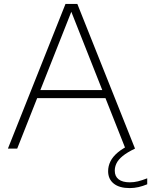

<svg xmlns="http://www.w3.org/2000/svg" viewBox="-20 -760 773 982"><path d="M20.5 0 315 -740H375.5L670.5 0H621.5L338.5 -715.5H351L68 0ZM155.5 -258 168 -299.5H522.5L535 -258ZM643.5 202Q590.5 202 561.8 179Q533 156 533 115.5Q533 89.5 544.8 65.5Q556.5 41.5 583 19.2Q609.5 -3 655.5 -24.5L670.5 0Q630 19.5 607.5 38Q585 56.5 576 75Q567 93.5 567 113Q567 142 586.8 157.2Q606.5 172.5 644 172.5Q665 172.5 685.5 167.5Q706 162.5 733 152V182.5Q711.5 191.5 689 196.8Q666.5 202 643.5 202Z"/></svg>

Font: Encode Sans SC SemiExpanded ExtraLight
Style: Regular
Weight: 250
Width: 6
Designer: Multiple Designers
Foundry: Impallari Type
Version: Version 3.002